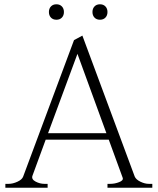

<svg xmlns="http://www.w3.org/2000/svg" viewBox="-20 -875 735 895"><path d="M208 -819Q208 -835 217.5 -845Q227 -855 243 -855Q259 -855 268.5 -845Q278 -835 278 -819Q278 -803 268.5 -793Q259 -783 243 -783Q227 -783 217.5 -793Q208 -803 208 -819ZM411 -819Q411 -835 420.5 -845Q430 -855 446 -855Q462 -855 471.5 -845Q481 -835 481 -819Q481 -803 471.5 -793Q462 -783 446 -783Q430 -783 420.5 -793Q411 -803 411 -819ZM690 -18V0H481V-18H494Q515 -18 535.5 -26Q556 -34 552 -46L487 -224H193L131 -55Q126 -39 146 -28.5Q166 -18 187 -18H202V0H5V-18H20Q40 -18 61.5 -28Q83 -38 88 -52L325 -688L364 -709L608 -52Q614 -38 634.5 -28Q655 -18 674 -18ZM476 -254 341 -624 204 -254Z"/></svg>

Font: Taviraj ExtraLight
Style: Regular
Weight: 275
Designer: Katatrad Team
Foundry: CadsonDemak
Version: Version 1.001